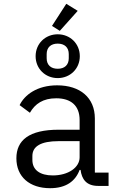

<svg xmlns="http://www.w3.org/2000/svg" viewBox="-20 -976 640 1008"><path d="M550 0V-70H478V-354C478 -463 401 -528 280 -528C175 -528 109 -478 83 -424L137 -384C164 -431 206 -460 275 -460C353 -460 398 -421 398 -346V-295H288C133 -295 66 -240 66 -145C66 -48 135 12 243 12C327 12 376 -25 398 -84H403C409 -36 433 0 495 0ZM257 -55C191 -55 150 -83 150 -136V-157C150 -207 193 -235 288 -235H398V-150C398 -97 339 -55 257 -55ZM388 -919 328 -956 253 -840 294 -814ZM283 -566C348 -566 399 -615 399 -681C399 -747 348 -796 283 -796C218 -796 167 -747 167 -681C167 -615 218 -566 283 -566ZM283 -615C247 -615 225 -635 225 -670V-692C225 -727 247 -747 283 -747C319 -747 341 -727 341 -692V-670C341 -635 319 -615 283 -615Z"/></svg>

Font: IBM Plex Mono
Style: Regular
Weight: 400
Monospace: yes
Designer: Mike Abbink, Paul van der Laan, Pieter van Rosmalen
Foundry: Bold Monday
Version: Version 2.004